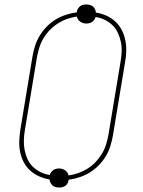

<svg xmlns="http://www.w3.org/2000/svg" viewBox="-20 -796 640 857"><path d="M244 41Q236 41 228 39Q220 37 214.5 32Q209 27 205.5 20Q202 13 201 5Q177 1 154.5 -9Q132 -19 114.5 -35Q97 -51 86 -72Q75 -93 70 -117Q65 -141 66 -166.5Q67 -192 71 -218L125 -544Q129 -567 136.5 -591Q144 -615 157 -636.5Q170 -658 188.5 -677Q207 -696 228.5 -709Q250 -722 274.5 -730Q299 -738 323 -741Q323 -741 323 -742Q323 -743 323 -744Q324 -751 328 -757.5Q332 -764 338 -768.5Q344 -773 351 -774.5Q358 -776 365 -776Q373 -776 381 -774Q389 -772 395 -767Q401 -762 404 -755Q407 -748 408 -740Q433 -736 455 -726Q477 -716 494.5 -700Q512 -684 523 -663Q534 -642 539 -618Q544 -594 543.5 -568.5Q543 -543 538 -517L484 -191Q480 -168 472.5 -144Q465 -120 452 -98.5Q439 -77 420.5 -58Q402 -39 380.5 -26Q359 -13 335 -5Q311 3 287 6Q286 6 286 7Q286 8 286 9Q285 16 281.5 22.5Q278 29 271.5 33.5Q265 38 258 39.5Q251 41 244 41ZM286 -13Q308 -16 329.5 -23.5Q351 -31 371 -43.5Q391 -56 407 -73Q423 -90 435 -110Q447 -130 453.5 -151.5Q460 -173 464 -194L518 -520Q522 -543 523 -565.5Q524 -588 519.5 -609Q515 -630 506 -649.5Q497 -669 482 -683.5Q467 -698 447.5 -707.5Q428 -717 407 -720Q405 -714 401 -708Q397 -702 391 -698Q385 -694 378.5 -692.5Q372 -691 365 -691Q350 -691 338 -699.5Q326 -708 323 -722Q301 -719 279.5 -711.5Q258 -704 238.5 -691.5Q219 -679 202.5 -662Q186 -645 174 -625Q162 -605 155.5 -583.5Q149 -562 145 -541L91 -215Q87 -192 86.5 -169.5Q86 -147 90 -126Q94 -105 103 -85.5Q112 -66 127 -51.5Q142 -37 161.5 -27.5Q181 -18 202 -15Q204 -21 208 -27Q212 -33 218 -37Q224 -41 230.5 -42.5Q237 -44 244 -44Q259 -44 271 -35.5Q283 -27 286 -13Z"/></svg>

Font: Iosevka SS04 Thin Extended
Style: Italic
Weight: 100
Width: 7
Italic angle: -9°
Monospace: yes
Designer: Belleve Invis
Foundry: Belleve Invis
Version: Version 19.0.0; ttfautohint (v1.8.4)